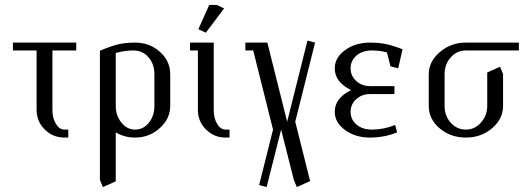

<svg xmlns="http://www.w3.org/2000/svg" viewBox="-20 -556 2149 776"><path d="M32.2 -352.1V-383.8H288.1V-352.1H191.9V-111.8Q191.9 -78.1 206.1 -55.2Q220.2 -32.2 240.2 -32.2H255.9V0H240.2Q193.8 0 160.9 -32.7Q127.9 -65.4 127.9 -111.8V-352.1Z M383.8 170.9V-351.1Q428.2 -369.6 457.3 -376.7Q486.3 -383.8 525.9 -383.8Q585 -383.8 626.5 -346.4Q668 -309.1 668 -255.9V-127.9Q668 -76.2 625.7 -38.1Q583.5 0 525.9 0Q482.9 0 447.8 -21V176.8L396 200.2ZM447.8 -127.9Q447.8 -88.9 470.7 -60.5Q493.7 -32.2 525.9 -32.2Q559.1 -32.2 581.5 -59.8Q604 -87.4 604 -127.9V-255.9Q604 -297.4 580.1 -324.7Q556.2 -352.1 518.1 -352.1Q483.9 -352.1 447.8 -341.8Z M748 -352.1V-383.8H843.8V-111.8Q843.8 -78.1 857.7 -55.2Q871.6 -32.2 891.6 -32.2H907.7V0H891.6Q845.2 0 812.5 -32.7Q779.8 -65.4 779.8 -111.8V-352.1ZM781.7 -438 825.7 -536.1H856L885.7 -522L812 -423.8Z M971.7 -352.1V-383.8H1060.5L1140.6 -64L1222.7 -392.1L1253.4 -383.8L1173.3 -64L1233.4 175.8L1179.7 200.2L1167.5 170.9L1116.2 -32.2L1057.6 200.2L1027.3 191.9L1083.5 -32.2L1003.4 -352.1Z M1333 -104Q1333 -159.7 1398.9 -191.9Q1333 -224.1 1333 -279.8Q1333 -323.2 1374.8 -353.5Q1416.5 -383.8 1475.1 -383.8Q1512.7 -383.8 1541.3 -377.7Q1569.8 -371.6 1606.9 -356.9L1589.4 -279.8L1558.1 -288.1L1543.9 -344.2Q1513.2 -352.1 1483.4 -352.1Q1444.8 -352.1 1420.9 -331.5Q1397 -311 1397 -279.8Q1397 -249.5 1419.7 -228.8Q1442.4 -208 1475.1 -208H1574.2V-175.8H1475.1Q1442.4 -175.8 1419.7 -155Q1397 -134.3 1397 -104Q1397 -72.8 1420.9 -52.5Q1444.8 -32.2 1483.4 -32.2Q1530.3 -32.2 1577.1 -50.8L1585 -21Q1533.7 0 1475.1 0Q1416.5 0 1374.8 -30.3Q1333 -60.5 1333 -104Z M1712.9 -127.9V-255.9Q1712.9 -307.6 1757.8 -345.7Q1802.7 -383.8 1863.3 -383.8H2077.1V-352.1H1863.3Q1826.7 -352.1 1801.8 -324.2Q1776.9 -296.4 1776.9 -255.9V-127.9Q1776.9 -87.4 1801.8 -59.8Q1826.7 -32.2 1863.3 -32.2Q1898.4 -32.2 1923.8 -60.5Q1949.2 -88.9 1949.2 -127.9V-263.2L2001 -286.1L2013.2 -256.8V-127.9Q2013.2 -75.7 1969 -37.8Q1924.8 0 1863.3 0Q1800.8 0 1756.8 -37.4Q1712.9 -74.7 1712.9 -127.9Z"/></svg>

Font: Gawaa
Style: Regular
Weight: 400
Designer: T. Christopher White
Version: Version 1.0